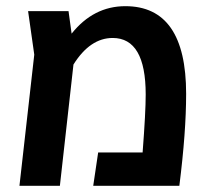

<svg xmlns="http://www.w3.org/2000/svg" viewBox="-20 -602 673 622"><path d="M386 -582Q583 -582 583 -298Q583 -174 561 0H282L298 -108H442Q452 -238 452 -296Q452 -479 345 -479Q272 -479 218 -393L174 0H43L91 -425L71 -566H202L212 -493Q283 -582 386 -582Z"/></svg>

Font: FiraGO Medium
Style: Regular
Weight: 500
Designer: bBox Type
Foundry: bBox Type GmbH
Version: Version 1.001;PS 001.001;hotconv 1.0.88;makeotf.lib2.5.64775